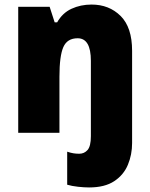

<svg xmlns="http://www.w3.org/2000/svg" viewBox="-20 -583 658 843"><path d="M371 240Q350 240 322.5 237Q295 234 275 228V83Q290 88 302 90Q314 92 328 92Q350 92 364.5 75.5Q379 59 379 15V-316Q379 -415 321 -415Q275 -415 258 -376Q241 -337 241 -246V0H60V-553H198L220 -485H231Q254 -526 294 -544.5Q334 -563 382 -563Q459 -563 509.5 -513Q560 -463 560 -360V45Q560 96 541.5 140.5Q523 185 481.5 212.5Q440 240 371 240Z"/></svg>

Font: Noto Sans Tamil SemiCondensed Black
Style: Regular
Weight: 900
Width: 4
Designer: Jelle Bosma - Monotype Design Team
Foundry: Monotype Imaging Inc.
Version: Version 2.004; ttfautohint (v1.8.4.7-5d5b)